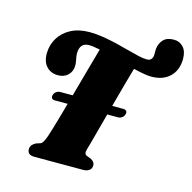

<svg xmlns="http://www.w3.org/2000/svg" viewBox="-114 -905 1017 1018"><g transform="rotate(15 395.0 -396.0)"><path d="M172 -342.5Q175.5 -353.5 185.2 -360.5Q195 -367.5 206 -367.5H553Q564.5 -367.5 570 -360.5Q575.5 -353.5 571.5 -342.5Q568 -330.5 558.2 -323.8Q548.5 -317 537 -317H189.5Q178.5 -317 173.5 -323.8Q168.5 -330.5 172 -342.5ZM276 -714.5Q312 -714.5 350.2 -708.2Q388.5 -702 426 -693Q463.5 -684 497.2 -674.8Q531 -665.5 558.5 -659.2Q586 -653 604.5 -653Q617.5 -653 625.2 -659.2Q633 -665.5 636 -678Q637.5 -686.5 637 -697Q636.5 -707.5 637.5 -721.5Q641.5 -751.5 660.5 -771.5Q679.5 -791.5 718 -791.5Q749 -791.5 769.8 -768.8Q790.5 -746 790 -703Q789 -642 751.8 -606.5Q714.5 -571 651.5 -571Q626.5 -571 589.5 -578.8Q552.5 -586.5 510.2 -597.8Q468 -609 426.2 -620.2Q384.5 -631.5 349 -639.2Q313.5 -647 290 -647Q265.5 -647 252.5 -632.8Q239.5 -618.5 239 -590Q239 -577.5 241 -567.2Q243 -557 245 -546.2Q247 -535.5 247 -521Q246.5 -491 225.8 -470.5Q205 -450 171 -450Q131.5 -450 107.5 -476.2Q83.5 -502.5 84.5 -549.5Q85.5 -594.5 108.2 -632Q131 -669.5 173.5 -692Q216 -714.5 276 -714.5ZM422.5 -113Q417.5 -96.5 420 -88.2Q422.5 -80 430 -77L453.5 -68Q476.5 -56 476.5 -37Q476.5 -18.5 463.5 -9.2Q450.5 0 430 0H163.5Q142 0 133 -8.5Q124 -17 124 -31Q124 -45.5 132 -55Q140 -64.5 152.5 -70.5L177 -78.5Q183.5 -81 190.2 -92.5Q197 -104 204.5 -125.5Q210 -141 220 -174.8Q230 -208.5 242.8 -253.5Q255.5 -298.5 269.8 -349.5Q284 -400.5 298 -451.2Q312 -502 324.5 -546.5Q337 -591 346.2 -624Q355.5 -657 360 -671.5L567 -632Q561 -616 551.2 -583Q541.5 -550 529.5 -506.5Q517.5 -463 504.2 -414Q491 -365 478 -317Q465 -269 453.8 -227Q442.5 -185 434.5 -155Q426.5 -125 422.5 -113Z"/></g></svg>

Font: Fraunces
Style: Italic
Weight: 900
Italic angle: -16°
Version: Version 1.000;[0bf87f6ff]